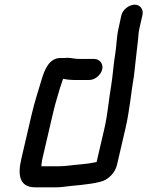

<svg xmlns="http://www.w3.org/2000/svg" viewBox="-20 -773 630 821"><path d="M382 -521H318C298 -521 285 -526 266 -526C263 -525 259 -525 254 -525H239C191 -525 171 -477 158 -433C143 -382 128 -338 115 -282L71 -93C55 -24 63 28 131 28H211C221 28 231 28 242 27C299 19 357 18 410 4C441 -3 472 -33 480 -67L517 -226C535 -305 540 -375 553 -450C559 -498 563 -546 569 -592C572 -613 571 -629 576 -651L589 -708C595 -732 580 -753 556 -753C532 -753 505 -732 499 -708L487 -652C478 -614 479 -581 473 -544C465 -498 463 -453 455 -404C445 -347 441 -288 427 -226L393 -80C369 -75 348 -72 323 -70C292 -68 264 -62 231 -62H157C158 -68 157 -73 159 -80C159 -84 160 -88 161 -93L205 -282C212 -313 218 -335 226 -361L236 -395C240 -406 243 -416 246 -425C247 -428 248 -432 250 -436H251C263 -433 282 -431 298 -431H362C386 -431 411 -452 417 -476C423 -500 406 -521 382 -521Z"/></svg>

Font: Electronic
Style: BlkIt
Weight: 900
Version: Version 1.011